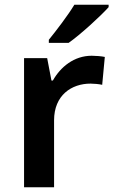

<svg xmlns="http://www.w3.org/2000/svg" viewBox="-20 -786 479 806"><path d="M436 -756V-766H292C265 -721 215 -656 185 -619V-606H268C318 -641 403 -719 436 -756ZM365 -552C291 -552 234 -505 202 -448H196L178 -542H81V0H207V-281C207 -386 280 -435 360 -435C374 -435 396 -433 409 -430L420 -547C406 -550 382 -552 365 -552Z"/></svg>

Font: Noto Sans Arabic UI SmBd
Style: Regular
Weight: 600
Designer: Monotype Design Team, Nadine Chahine and Nizar Qandah
Foundry: Monotype Imaging Inc.
Version: Version 2.010